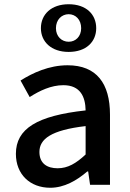

<svg xmlns="http://www.w3.org/2000/svg" viewBox="-20 -872 615 906"><path d="M217 14C283 14 342 -20 392 -63H396L405 0H499V-331C499 -478 436 -564 299 -564C211 -564 134 -528 77 -492L120 -414C167 -444 221 -470 279 -470C360 -470 383 -414 384 -351C155 -326 55 -265 55 -146C55 -49 122 14 217 14ZM252 -78C203 -78 166 -100 166 -155C166 -216 221 -258 384 -277V-143C339 -101 300 -78 252 -78ZM304 -627C387 -627 434 -675 434 -739C434 -804 387 -852 304 -852C222 -852 173 -804 173 -739C173 -675 222 -627 304 -627ZM304 -675C271 -675 244 -700 244 -739C244 -779 271 -805 304 -805C337 -805 363 -779 363 -739C363 -700 337 -675 304 -675Z"/></svg>

Font: Noto Sans CJK HK Medium
Style: Regular
Weight: 500
Designer: Ryoko NISHIZUKA 西塚涼子 (kana, bopomofo & ideographs); Paul D. Hunt (Latin, Greek & Cyrillic); Sandoll Communications 산돌커뮤니
Foundry: Adobe
Version: Version 2.004;hotconv 1.0.118;makeotfexe 2.5.65603